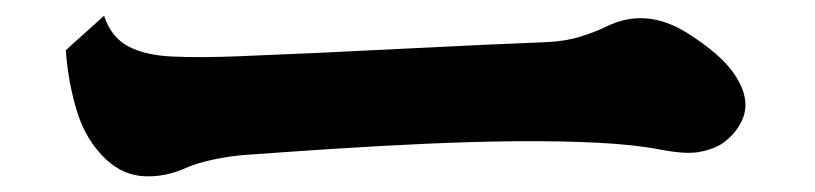

<svg xmlns="http://www.w3.org/2000/svg" viewBox="-20 -503 1040 245"><path d="M112.8 -482.9Q121.6 -456.1 142.8 -444.3Q164.1 -432.6 199 -430.9Q233.9 -429.2 284.2 -431.2Q332 -433.1 385.3 -435.5Q438.5 -438 491.5 -440.7Q544.4 -443.4 592 -445.6Q639.6 -447.8 676.8 -449.2Q701.2 -450.2 720.7 -456.3Q740.2 -462.4 753.9 -469.2Q805.7 -494.6 859.9 -459Q898.4 -434.1 914.8 -411.6Q931.2 -389.2 931.2 -369.1Q931.2 -355 922.6 -341.6Q914.1 -328.1 899.9 -318.8Q887.7 -311.5 870.6 -308.8Q853.5 -306.2 823.2 -312Q790.5 -318.4 743.7 -320.8Q696.8 -323.2 640.6 -322.8Q584.5 -322.3 524.2 -319.6Q463.9 -316.9 404.3 -313Q344.7 -309.1 291 -305.2Q272.5 -303.7 251.7 -299.3Q231 -294.9 215.8 -288.1Q190.4 -276.9 164.1 -278.1Q137.7 -279.3 116.2 -298.8Q89.8 -323.2 78.4 -360.4Q66.9 -397.5 64 -439Z"/></svg>

Font: BIZ UDMincho
Style: Bold
Weight: 700
Monospace: yes
Designer: TypeBank Co., Ltd.
Foundry: Morisawa Inc.
Version: Version 1.06